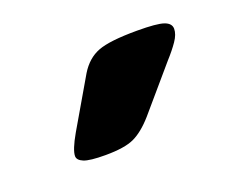

<svg xmlns="http://www.w3.org/2000/svg" viewBox="-44 -777 310 264"><g transform="rotate(-20 111.0 -645.0)"><path d="M74 -572Q51 -572 42.5 -575.5Q34 -579 34 -585Q34 -594 46 -615L88 -687Q99 -705 116 -711.5Q133 -718 173 -718Q202 -718 212 -714.5Q222 -711 222 -703Q222 -695 215.5 -685.5Q209 -676 199 -665L145 -602Q130 -585 116 -578.5Q102 -572 74 -572Z"/></g></svg>

Font: Asap Condensed
Style: Bold Italic
Weight: 700
Width: 3
Italic angle: -6°
Designer: Pablo Cosgaya
Foundry: Omnibus-Type
Version: Version 3.001; ttfautohint (v1.8.4.7-5d5b)